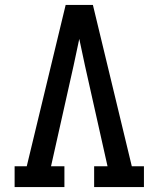

<svg xmlns="http://www.w3.org/2000/svg" viewBox="-20 -755 640 775"><path d="M39 0V-84H88L245 -735H355L512 -84H561V0H360V-84H414L323 -490Q317 -517 311.5 -544Q306 -571 300 -598Q294 -571 288.5 -544Q283 -517 277 -490L186 -84H240V0Z"/></svg>

Font: Iosevka Slab Medium Extended
Style: Regular
Weight: 500
Width: 7
Monospace: yes
Designer: Belleve Invis
Foundry: Belleve Invis
Version: Version 11.1.1; ttfautohint (v1.8.3)